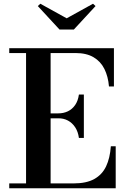

<svg xmlns="http://www.w3.org/2000/svg" viewBox="-20 -1008 683 1028"><path d="M29.5 0V-26H119.5V-724H29.5V-750H590V-545H563.5Q559 -598.5 539 -638.8Q519 -679 481 -701.5Q443 -724 384.5 -724H251V-26H374Q442.5 -26 484.8 -49.5Q527 -73 548 -117.2Q569 -161.5 573.5 -225H599.5V0ZM402.5 -269.5Q398 -303 382.5 -326.5Q367 -350 343.8 -362.5Q320.5 -375 292 -374.5H232.5V-401H292Q320.5 -401 343.8 -412.2Q367 -423.5 382.5 -446Q398 -468.5 402.5 -502H429V-269.5ZM298.5 -850 182.5 -975.5 196 -988 337 -910 478 -988 491.5 -975.5 375.5 -850Z"/></svg>

Font: Bodoni Moda SC 9pt SemiBold
Style: Regular
Weight: 600
Designer: Owen Earl
Foundry: indestructible type
Version: Version 2.005